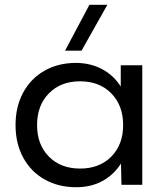

<svg xmlns="http://www.w3.org/2000/svg" viewBox="-20 -773 690 803"><path d="M486 -89Q456 -42 408.5 -16Q361 10 299 10Q224 10 166.5 -22.5Q109 -55 77 -114Q45 -173 45 -250Q45 -327 77 -386Q109 -445 166.5 -477.5Q224 -510 299 -510Q361 -509 408.5 -483Q456 -457 485 -411V-500H575V0H488ZM495 -250Q495 -332 445.5 -382.5Q396 -433 315 -433Q234 -433 184.5 -382.5Q135 -332 135 -250Q135 -168 184.5 -118Q234 -68 315 -68Q396 -68 445.5 -118Q495 -168 495 -250ZM354 -753H429L321 -561H252Z"/></svg>

Font: Goli
Style: Regular
Weight: 400
Designer: jaikishan Patel
Foundry: MagicType
Version: Version 1.000